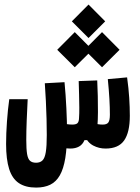

<svg xmlns="http://www.w3.org/2000/svg" viewBox="-20 -662 626 860"><path d="M141.6 178.2Q94.2 178.2 64.5 158.2Q34.7 138.2 21 95Q7.3 51.8 7.3 -17.1Q7.3 -64 11.2 -118.2Q15.1 -172.4 21.5 -217.8H104Q101.6 -171.4 99.6 -122.6Q97.7 -73.7 97.7 -35.2Q97.7 5.4 101.3 27.6Q105 49.8 114.5 58.3Q124 66.9 141.6 66.9Q159.7 66.9 170.2 56.6Q180.7 46.4 185.1 19.5Q189.5 -7.3 189.5 -57.1Q189.5 -90.8 188.5 -129.6Q187.5 -168.5 185.5 -209.2Q183.6 -250 180.7 -289.1L269 -293.9Q274.4 -237.8 277.3 -176.5Q280.3 -115.2 280.3 -72.8Q280.3 -2 272.5 46.1Q264.6 94.2 248 123.3Q231.4 152.3 205.1 165.3Q178.7 178.2 141.6 178.2ZM294.9 3.4Q274.9 3.4 260.3 -0.5Q245.6 -4.4 229.5 -13.2L243.7 -113.8Q263.7 -108.4 277.8 -106.2Q292 -104 303.2 -104Q320.8 -104 327.1 -110.4Q333.5 -116.7 334 -133.3Q335.4 -153.3 335.2 -180.4Q335 -207.5 334.2 -238Q333.5 -268.6 332.5 -298.8L415.5 -301.8Q417 -269 418 -231.9Q418.9 -194.8 418.7 -160.2Q418.5 -125.5 416.5 -99.6Q414.6 -75.2 408.4 -61Q402.3 -46.9 393.6 -34.2H358.4Q350.1 -14.6 334 -5.6Q317.9 3.4 294.9 3.4ZM452.6 3.4Q423.3 3.4 397.7 -10Q372.1 -23.4 356 -58.1L372.6 -121.1Q390.1 -114.3 405.3 -109.1Q420.4 -104 440.4 -104Q458.5 -104 465.3 -113.5Q472.2 -123 472.2 -148.4Q472.2 -180.7 470 -219.5Q467.8 -258.3 462.9 -307.6L549.3 -315.4Q556.2 -266.1 558.8 -224.1Q561.5 -182.1 561.5 -143.1Q561.5 -69.3 536.1 -33Q510.7 3.4 452.6 3.4ZM376.5 -491.7 301.8 -566.4 376.5 -641.6 451.2 -566.4ZM437 -360.8 358.4 -439 437 -518.1 515.6 -439ZM314.9 -360.8 236.3 -439 314.9 -518.1 393.6 -439Z"/></svg>

Font: Cascadia Mono Medium
Style: Regular
Weight: 500
Monospace: yes
Designer: Aaron Bell
Foundry: Saja Typeworks
Version: Version 2407.024